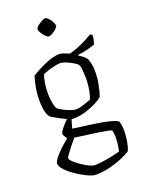

<svg xmlns="http://www.w3.org/2000/svg" viewBox="-168 -791 796 1067"><g transform="rotate(-20 230.0 -257.0)"><path d="M194 -136Q191 -136 186 -137L171 -86Q181 -84 208 -80.5Q235 -77 269.5 -72.5Q304 -68 338 -62Q372 -56 397.5 -48.5Q423 -41 431 -33Q435 -20 437 -5.5Q439 9 439 21Q439 55 433 87.5Q427 120 419 137Q403 149 368.5 164Q334 179 291.5 189.5Q249 200 208 200Q190 200 160 186Q130 172 99 151Q68 130 47 108Q26 86 26 70Q26 56 42.5 35.5Q59 15 82 -6.5Q105 -28 127 -45Q122 -52 116 -61.5Q110 -71 110 -78Q110 -87 127.5 -108.5Q145 -130 162 -146Q144 -154 124.5 -164.5Q105 -175 90 -184Q75 -193 72 -198Q62 -214 57.5 -238.5Q53 -263 53 -291Q53 -335 60.5 -374.5Q68 -414 75 -434Q89 -443 118 -458.5Q147 -474 181 -487Q215 -500 244 -500Q257 -500 276.5 -492.5Q296 -485 302 -482Q326 -488 353.5 -499Q381 -510 405 -522.5Q429 -535 444 -544L455 -536Q455 -520 451.5 -506Q448 -492 445 -484Q425 -476 396.5 -469Q368 -462 343 -460V-455Q355 -448 366 -439.5Q377 -431 386 -419Q393 -402 396.5 -382Q400 -362 400 -341Q400 -303 392.5 -264.5Q385 -226 375 -199Q363 -187 333.5 -172Q304 -157 266.5 -146Q229 -135 194 -136ZM231 -179Q243 -179 261.5 -184Q280 -189 297 -195.5Q314 -202 319 -204Q327 -222 333 -254Q339 -286 339 -319Q339 -346 337 -369.5Q335 -393 328 -406Q321 -414 303 -424.5Q285 -435 265.5 -443Q246 -451 232 -451Q218 -451 196.5 -446Q175 -441 156 -434.5Q137 -428 128 -424Q120 -405 115.5 -375.5Q111 -346 111 -318Q111 -286 116 -259.5Q121 -233 128 -223Q133 -217 152 -206.5Q171 -196 193.5 -187.5Q216 -179 231 -179ZM222 148Q239 148 267.5 144Q296 140 325 134Q354 128 372 122Q376 109 379 84Q382 59 382 39Q382 28 380.5 17Q379 6 376 -1Q374 -3 353.5 -7Q333 -11 304 -15.5Q275 -20 245.5 -24Q216 -28 193.5 -31Q171 -34 165 -35Q149 -17 133 3.5Q117 24 105.5 40Q94 56 94 61Q94 70 109 84Q124 98 145.5 113Q167 128 188.5 138Q210 148 222 148ZM225 -612Q218 -612 207 -623Q196 -634 187.5 -647.5Q179 -661 179 -670Q179 -678 190.5 -688Q202 -698 216.5 -706Q231 -714 240 -714Q247 -714 257.5 -702.5Q268 -691 275.5 -677.5Q283 -664 283 -655Q283 -648 272.5 -638Q262 -628 248.5 -620Q235 -612 225 -612Z"/></g></svg>

Font: Texturina 72pt ExtraLight
Style: Regular
Weight: 200
Designer: Guillermo Torres Carreño
Foundry: Omnibus-Type
Version: Version 1.002; ttfautohint (v1.8.3)